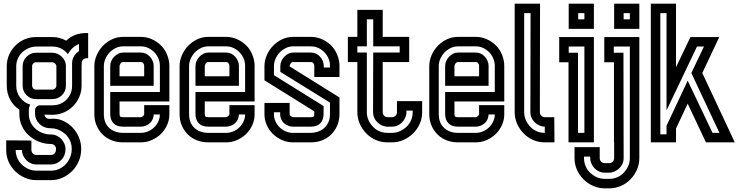

<svg xmlns="http://www.w3.org/2000/svg" viewBox="-20 -780 4046 1052"><path d="M454 -461Q445 -461 437.5 -455.5Q430 -450 428 -441Q428 -435 427.5 -428.5Q427 -422 427 -417V-311Q427 -278 414.5 -249Q402 -220 380 -198Q358 -176 329 -163.5Q300 -151 267 -151L224 -152Q225 -142 233 -134.5Q241 -127 260 -129Q293 -132 322.5 -119.5Q352 -107 375 -84Q398 -61 411.5 -29.5Q425 2 425 36Q425 71 412 102Q399 133 376.5 156Q354 179 324 193Q294 207 260 207H179Q146 207 116.5 194Q87 181 64 159Q41 137 27.5 107Q14 77 14 42V-11L152 -10V42Q152 53 160 61Q168 69 179 69H260Q271 69 279 60.5Q287 52 287 36Q287 25 279 17Q271 9 260 9Q224 9 192.5 -4Q161 -17 137 -39Q113 -61 99.5 -91Q86 -121 86 -156V-179Q54 -200 35.5 -234.5Q17 -269 17 -311V-417Q17 -450 29.5 -479Q42 -508 64 -530Q86 -552 115 -564.5Q144 -577 177 -577H267Q308 -577 343 -557Q385 -599 454 -599H463V-461ZM66 42Q66 66 75 86.5Q84 107 100 122Q116 137 136 146Q156 155 179 155H260Q284 155 304.5 145.5Q325 136 340 120Q355 104 364 82.5Q373 61 373 36Q373 12 364 -8.5Q355 -29 339 -44Q323 -59 302.5 -68Q282 -77 260 -77Q221 -77 196.5 -101Q172 -125 172 -156V-176Q172 -186 178.5 -193.5Q185 -201 195 -203H267Q313 -203 344 -234Q375 -265 375 -311V-434Q375 -454 385.5 -471.5Q396 -489 413 -500V-539Q393 -531 377.5 -516.5Q362 -502 352 -483Q337 -503 315 -514Q293 -525 267 -525H177Q154 -524 134.5 -515Q115 -506 100.5 -492Q86 -478 77.5 -458.5Q69 -439 69 -417V-311Q69 -273 90.5 -245Q112 -217 146 -207Q138 -193 138 -176V-151Q139 -128 148.5 -108.5Q158 -89 174.5 -74.5Q191 -60 212.5 -51.5Q234 -43 260 -43Q276 -43 290.5 -36.5Q305 -30 315.5 -19Q326 -8 332.5 6.5Q339 21 339 36Q339 73 315 97Q291 121 260 121H179Q163 121 148.5 114.5Q134 108 123.5 97Q113 86 106.5 71.5Q100 57 100 42ZM267 -491Q296 -490 317.5 -470Q339 -450 341 -423V-311Q341 -280 319.5 -258.5Q298 -237 267 -237H177Q147 -237 125.5 -258.5Q104 -280 104 -311V-417Q104 -448 126 -469.5Q148 -491 177 -491ZM177 -439Q169 -439 162.5 -432.5Q156 -426 156 -417V-311Q156 -303 161.5 -296Q167 -289 177 -289H267Q275 -289 282 -295.5Q289 -302 289 -311V-417Q289 -425 282.5 -431.5Q276 -438 267 -439Z M497 -418Q497 -448 509.5 -477Q522 -506 543.5 -528.5Q565 -551 593.5 -564.5Q622 -578 654 -578H752Q782 -578 810 -566Q838 -554 859 -534Q882 -513 895 -481.5Q908 -450 908 -420V-224H635V-155Q635 -145 638.5 -141.5Q642 -138 654 -138H752Q757 -138 762.5 -143Q768 -148 770 -153V-204H908V-153Q908 -123 895.5 -95Q883 -67 861.5 -46Q840 -25 811.5 -12.5Q783 0 752 0H654Q621 0 592.5 -11Q564 -22 543 -42.5Q522 -63 509.5 -91.5Q497 -120 497 -155ZM635 -362H770V-420Q770 -427 765 -433.5Q760 -440 752 -440H654Q646 -440 640.5 -432Q635 -424 635 -418ZM856 -276V-420Q856 -441 847.5 -460.5Q839 -480 824.5 -494.5Q810 -509 791.5 -517.5Q773 -526 752 -526H654Q633 -526 613.5 -516.5Q594 -507 580 -492Q566 -477 557.5 -457.5Q549 -438 549 -418V-155Q549 -106 578.5 -79Q608 -52 654 -52H752Q772 -52 791 -60Q810 -68 824.5 -82Q839 -96 847.5 -114.5Q856 -133 856 -153H822Q822 -140 816.5 -127Q811 -114 802 -106Q792 -97 779 -91.5Q766 -86 752 -86H654Q619 -86 601.5 -105Q584 -124 584 -155V-276ZM584 -418Q584 -432 589.5 -445Q595 -458 605 -468.5Q615 -479 627.5 -485.5Q640 -492 654 -492H752Q767 -492 779.5 -486Q792 -480 801.5 -469.5Q811 -459 816.5 -446Q822 -433 822 -420V-310H584Z M964 -418Q964 -448 976.5 -477Q989 -506 1010.5 -528.5Q1032 -551 1060.5 -564.5Q1089 -578 1121 -578H1219Q1249 -578 1277 -566Q1305 -554 1326 -534Q1349 -513 1362 -481.5Q1375 -450 1375 -420V-224H1102V-155Q1102 -145 1105.5 -141.5Q1109 -138 1121 -138H1219Q1224 -138 1229.5 -143Q1235 -148 1237 -153V-204H1375V-153Q1375 -123 1362.5 -95Q1350 -67 1328.5 -46Q1307 -25 1278.5 -12.5Q1250 0 1219 0H1121Q1088 0 1059.5 -11Q1031 -22 1010 -42.5Q989 -63 976.5 -91.5Q964 -120 964 -155ZM1102 -362H1237V-420Q1237 -427 1232 -433.5Q1227 -440 1219 -440H1121Q1113 -440 1107.5 -432Q1102 -424 1102 -418ZM1323 -276V-420Q1323 -441 1314.5 -460.5Q1306 -480 1291.5 -494.5Q1277 -509 1258.5 -517.5Q1240 -526 1219 -526H1121Q1100 -526 1080.5 -516.5Q1061 -507 1047 -492Q1033 -477 1024.5 -457.5Q1016 -438 1016 -418V-155Q1016 -106 1045.5 -79Q1075 -52 1121 -52H1219Q1239 -52 1258 -60Q1277 -68 1291.5 -82Q1306 -96 1314.5 -114.5Q1323 -133 1323 -153H1289Q1289 -140 1283.5 -127Q1278 -114 1269 -106Q1259 -97 1246 -91.5Q1233 -86 1219 -86H1121Q1086 -86 1068.5 -105Q1051 -124 1051 -155V-276ZM1051 -418Q1051 -432 1056.5 -445Q1062 -458 1072 -468.5Q1082 -479 1094.5 -485.5Q1107 -492 1121 -492H1219Q1234 -492 1246.5 -486Q1259 -480 1268.5 -469.5Q1278 -459 1283.5 -446Q1289 -433 1289 -420V-310H1051Z M1684 -578Q1714 -578 1742 -566Q1770 -554 1791 -534Q1814 -513 1827 -481.5Q1840 -450 1840 -420V-358H1702V-420Q1702 -427 1697 -433.5Q1692 -440 1684 -440H1586Q1578 -440 1572.5 -432Q1567 -424 1567 -418V-416L1840 -246V-155Q1840 -120 1827.5 -91.5Q1815 -63 1794 -42.5Q1773 -22 1744.5 -11Q1716 0 1683 0H1585Q1554 0 1525.5 -12.5Q1497 -25 1475.5 -46Q1454 -67 1441.5 -95Q1429 -123 1429 -153V-216H1567V-153Q1569 -148 1574.5 -143Q1580 -138 1585 -138H1683Q1695 -138 1698.5 -141.5Q1702 -145 1702 -155V-170L1429 -340V-418Q1429 -448 1441.5 -477Q1454 -506 1475.5 -528.5Q1497 -551 1525.5 -564.5Q1554 -578 1586 -578ZM1481 -368 1753 -199V-155Q1753 -124 1735.5 -105Q1718 -86 1683 -86H1585Q1571 -86 1558 -91.5Q1545 -97 1535 -106Q1526 -114 1520.5 -127Q1515 -140 1515 -153V-165H1481V-153Q1481 -133 1489.5 -114.5Q1498 -96 1512.5 -82Q1527 -68 1546 -60Q1565 -52 1585 -52H1683Q1701 -52 1720 -58Q1739 -64 1754 -76.5Q1769 -89 1778.5 -108.5Q1788 -128 1788 -155V-218L1516 -386V-418Q1516 -432 1521.5 -445Q1527 -458 1537 -468.5Q1547 -479 1559.5 -485.5Q1572 -492 1586 -492H1684Q1699 -492 1711.5 -486Q1724 -480 1733.5 -469.5Q1743 -459 1748.5 -446Q1754 -433 1754 -420V-410H1788V-420Q1788 -441 1779.5 -460.5Q1771 -480 1756.5 -494.5Q1742 -509 1723.5 -517.5Q1705 -526 1684 -526H1586Q1565 -526 1545.5 -516.5Q1526 -507 1512 -492Q1498 -477 1489.5 -457.5Q1481 -438 1481 -418Z M2077 -440V-165Q2077 -154 2084.5 -146Q2092 -138 2103 -138H2128Q2139 -138 2147 -146Q2155 -154 2155 -165V-226H2293V-165Q2293 -131 2279.5 -101Q2266 -71 2243 -48.5Q2220 -26 2190 -13Q2160 0 2128 0H2103Q2068 0 2038 -13.5Q2008 -27 1986 -50Q1964 -73 1951 -102.5Q1938 -132 1938 -165V-440H1886V-578H1938V-726H2077V-578H2222V-440ZM2170 -492V-526H2025V-674H1990V-526H1938V-492H1990V-165Q1990 -142 1999 -122Q2008 -102 2023 -86Q2038 -70 2058.5 -61Q2079 -52 2103 -52H2128Q2150 -52 2170.5 -61Q2191 -70 2207 -85Q2223 -100 2232 -120.5Q2241 -141 2241 -165V-174H2207V-165Q2207 -150 2200.5 -135.5Q2194 -121 2183.5 -110Q2173 -99 2158.5 -92.5Q2144 -86 2128 -86H2103Q2088 -86 2073.5 -92.5Q2059 -99 2048 -109.5Q2037 -120 2030.5 -134.5Q2024 -149 2024 -165L2025 -492Z M2332 -418Q2332 -448 2344.5 -477Q2357 -506 2378.5 -528.5Q2400 -551 2428.5 -564.5Q2457 -578 2489 -578H2587Q2617 -578 2645 -566Q2673 -554 2694 -534Q2717 -513 2730 -481.5Q2743 -450 2743 -420V-224H2470V-155Q2470 -145 2473.5 -141.5Q2477 -138 2489 -138H2587Q2592 -138 2597.5 -143Q2603 -148 2605 -153V-204H2743V-153Q2743 -123 2730.5 -95Q2718 -67 2696.5 -46Q2675 -25 2646.5 -12.5Q2618 0 2587 0H2489Q2456 0 2427.5 -11Q2399 -22 2378 -42.5Q2357 -63 2344.5 -91.5Q2332 -120 2332 -155ZM2470 -362H2605V-420Q2605 -427 2600 -433.5Q2595 -440 2587 -440H2489Q2481 -440 2475.5 -432Q2470 -424 2470 -418ZM2691 -276V-420Q2691 -441 2682.5 -460.5Q2674 -480 2659.5 -494.5Q2645 -509 2626.5 -517.5Q2608 -526 2587 -526H2489Q2468 -526 2448.5 -516.5Q2429 -507 2415 -492Q2401 -477 2392.5 -457.5Q2384 -438 2384 -418V-155Q2384 -106 2413.5 -79Q2443 -52 2489 -52H2587Q2607 -52 2626 -60Q2645 -68 2659.5 -82Q2674 -96 2682.5 -114.5Q2691 -133 2691 -153H2657Q2657 -140 2651.5 -127Q2646 -114 2637 -106Q2627 -97 2614 -91.5Q2601 -86 2587 -86H2489Q2454 -86 2436.5 -105Q2419 -124 2419 -155V-276ZM2419 -418Q2419 -432 2424.5 -445Q2430 -458 2440 -468.5Q2450 -479 2462.5 -485.5Q2475 -492 2489 -492H2587Q2602 -492 2614.5 -486Q2627 -480 2636.5 -469.5Q2646 -459 2651.5 -446Q2657 -433 2657 -420V-310H2419Z M2965 0Q2930 0 2900 -13.5Q2870 -27 2848 -50Q2826 -73 2813 -102.5Q2800 -132 2800 -165V-760H2939L2938 -165Q2938 -154 2946 -146Q2954 -138 2965 -138H3017L3018 0ZM2965 -86Q2950 -86 2935.5 -92.5Q2921 -99 2910 -109.5Q2899 -120 2892.5 -134.5Q2886 -149 2886 -165L2887 -708H2852V-165Q2852 -142 2861 -122Q2870 -102 2885 -86Q2900 -70 2920.5 -61Q2941 -52 2965 -52Z M3044 -439V-577H3234V0H3095V-439ZM3147 -491V-52H3182V-525H3096V-491ZM3234 -622H3096V-760H3234ZM3148 -674H3182V-708H3148Z M3483 -622H3345V-760H3483ZM3397 -674H3431V-708H3397ZM3266 87Q3266 98 3274 106Q3282 114 3293 114H3318Q3329 114 3337 106Q3345 98 3345 87V0H3344V-439H3291V-577H3483V87Q3483 120 3470 149.5Q3457 179 3435 202Q3413 225 3382.5 238.5Q3352 252 3318 252H3293Q3261 252 3231 239Q3201 226 3178 203.5Q3155 181 3141.5 151Q3128 121 3128 87V26H3266ZM3396 -491 3397 87Q3397 103 3390.5 117.5Q3384 132 3373 142.5Q3362 153 3347.5 159.5Q3333 166 3318 166H3293Q3277 166 3262.5 159.5Q3248 153 3237.5 142Q3227 131 3220.5 116.5Q3214 102 3214 87V78H3180V87Q3180 111 3189 131.5Q3198 152 3214 167Q3230 182 3250 191Q3270 200 3293 200H3318Q3342 200 3362.5 191Q3383 182 3398 166Q3413 150 3422 130Q3431 110 3431 87V-525H3343V-491Z M3684 0H3546V-760H3684V-412L3763 -577H3921L3828 -380L4006 0H3848L3748 -212L3684 -76ZM3632 -175V-708H3598V-44H3632V-91L3748 -338L3884 -52H3922L3768 -380L3837 -525H3799Z"/></svg>

Font: Aurach Bi
Style: Regular
Weight: 400
Designer: Peter Wiegel
Foundry: Peter Wiegel
Version: Version 1.002